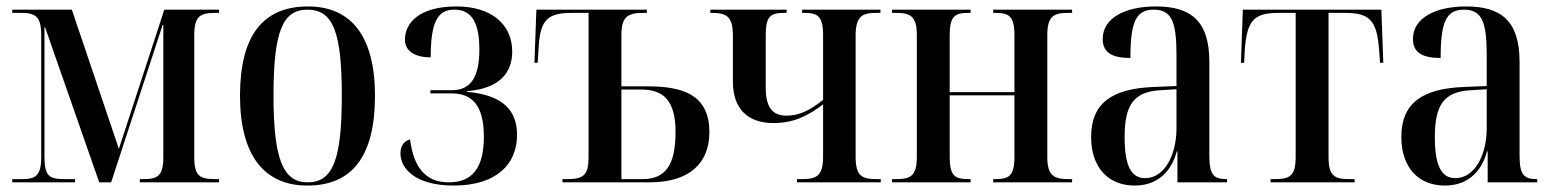

<svg xmlns="http://www.w3.org/2000/svg" viewBox="-20 -566 4826 596"><path d="M18 0H213V-10H180C133 -10 118 -19 118 -80V-481H120L288 0H325L485 -489H487V-79C487 -19 469 -10 424 -10H414V0H660V-10H649C600 -10 583 -19 583 -79V-456C583 -517 602 -526 649 -526H660V-536H490L349 -104L203 -536H18V-526H45C88 -526 108 -517 108 -457V-79C108 -19 90 -10 47 -10H18Z M934 10C1072 10 1144 -79 1144 -269C1144 -455 1069 -546 936 -546C796 -546 725 -455 725 -269C725 -80 803 10 934 10ZM935 0C859 0 829 -71 829 -269C829 -467 857 -536 934 -536C1014 -536 1041 -467 1041 -269C1041 -72 1014 0 935 0Z M1388 10C1523 10 1585 -58 1585 -147C1585 -223 1542 -271 1429 -281V-283C1533 -291 1570 -342 1570 -406C1570 -489 1507 -546 1397 -546C1279 -546 1237 -493 1237 -443C1237 -410 1264 -388 1317 -388C1317 -495 1337 -536 1390 -536C1445 -536 1468 -495 1468 -412C1468 -328 1442 -286 1383 -286H1316V-276H1383C1449 -276 1482 -234 1482 -142C1482 -47 1448 0 1373 0C1302 0 1264 -45 1253 -133C1235 -129 1223 -114 1223 -90C1223 -44 1268 10 1388 10Z M1726 0H1996C2119 0 2182 -58 2182 -156C2182 -276 2094 -298 1988 -298H1909V-457C1909 -513 1927 -526 1977 -526H1988V-536H1645L1639 -371H1649L1652 -419C1657 -505 1680 -526 1756 -526H1807V-78C1807 -22 1791 -10 1740 -10H1726ZM1974 -10H1909V-288H1971C2040 -288 2077 -253 2077 -157C2077 -52 2045 -10 1974 -10Z M2454 0H2714V-10H2701C2655 -10 2636 -20 2636 -80V-455C2636 -515 2656 -526 2699 -526H2713V-536H2470V-526H2477C2518 -526 2535 -516 2535 -457V-256C2491 -221 2459 -207 2421 -207C2378 -207 2357 -233 2357 -293V-458C2357 -517 2373 -526 2415 -526H2422V-536H2185V-526H2191C2238 -526 2255 -512 2255 -455V-312C2255 -231 2299 -184 2380 -184C2446 -184 2488 -207 2535 -242V-80C2535 -17 2513 -10 2466 -10H2454Z M2749 0H2993V-10H2989C2945 -10 2928 -18 2928 -79V-270H3129V-79C3129 -19 3111 -10 3069 -10H3063V0H3308V-10H3297C3252 -10 3231 -20 3231 -79V-457C3231 -517 3252 -526 3296 -526H3308V-536H3063V-526H3069C3111 -526 3129 -517 3129 -457V-280H2928V-457C2928 -517 2945 -526 2987 -526H2993V-536H2749V-526H2761C2805 -526 2826 -517 2826 -457V-79C2826 -18 2805 -10 2761 -10H2749Z M3502 10C3565 10 3613 -24 3633 -96H3635V0H3789V-10H3787C3747 -10 3734 -24 3734 -83V-374C3734 -500 3678 -546 3568 -546C3474 -546 3403 -511 3403 -445C3403 -403 3432 -386 3489 -386C3489 -497 3506 -536 3561 -536C3616 -536 3632 -500 3632 -397V-299L3561 -296C3431 -291 3367 -245 3367 -141C3367 -44 3422 10 3502 10ZM3535 -13C3492 -13 3471 -50 3471 -140C3471 -239 3498 -282 3584 -286L3632 -289V-168C3632 -82 3593 -13 3535 -13Z M3924 0H4185V-10H4168C4121 -10 4104 -21 4104 -80V-526H4155C4232 -526 4254 -503 4261 -411L4264 -371H4274L4268 -536H3838L3832 -371H3842L3844 -411C3851 -504 3873 -526 3950 -526H4002V-80C4002 -21 3985 -10 3937 -10H3924Z M4465 10C4528 10 4576 -24 4596 -96H4598V0H4752V-10H4750C4710 -10 4697 -24 4697 -83V-374C4697 -500 4641 -546 4531 -546C4437 -546 4366 -511 4366 -445C4366 -403 4395 -386 4452 -386C4452 -497 4469 -536 4524 -536C4579 -536 4595 -500 4595 -397V-299L4524 -296C4394 -291 4330 -245 4330 -141C4330 -44 4385 10 4465 10ZM4498 -13C4455 -13 4434 -50 4434 -140C4434 -239 4461 -282 4547 -286L4595 -289V-168C4595 -82 4556 -13 4498 -13Z"/></svg>

Font: Noto Serif Display Condensed Medium
Style: Regular
Weight: 500
Width: 3
Designer: Monotype Design Team
Foundry: Monotype Imaging Inc.
Version: Version 2.009